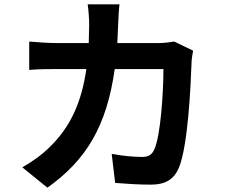

<svg xmlns="http://www.w3.org/2000/svg" viewBox="-20 -822 1040 887"><path d="M872 -588 785 -630C761 -626 735 -623 710 -623H522L526 -713C527 -737 529 -779 532 -802H385C389 -778 392 -732 392 -710L390 -623H247C209 -623 157 -626 115 -630V-499C158 -503 213 -503 247 -503H379C357 -351 307 -239 214 -147C174 -106 124 -72 83 -49L199 45C378 -82 473 -239 510 -503H735C735 -395 722 -195 693 -132C682 -108 668 -97 636 -97C597 -97 545 -102 496 -111L512 23C560 27 620 31 677 31C746 31 784 5 806 -46C849 -148 861 -427 865 -535C865 -546 869 -572 872 -588Z"/></svg>

Font: Noto Sans JP
Style: Bold
Weight: 700
Designer: Ryoko NISHIZUKA 西塚涼子 (kana, bopomofo & ideographs); Paul D. Hunt (Latin, Greek & Cyrillic); Sandoll Communications 산돌커뮤니
Foundry: Adobe
Version: Version 2.004;hotconv 1.0.118;makeotfexe 2.5.65603